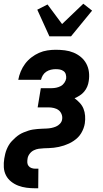

<svg xmlns="http://www.w3.org/2000/svg" viewBox="-30 -795 550 1030"><path d="M235 -600 170 -743 225 -771 303 -666 417 -775 464 -738 351 -600ZM159 215Q135 215 112 212Q89 209 68 201Q47 193 29.5 179Q12 165 2 145.5Q-8 126 -9.5 102.5Q-11 79 -7 55Q-5 43 -2 30.5Q1 18 6 6Q11 -6 17.5 -17Q24 -28 33.5 -38Q43 -48 53 -57Q63 -66 74 -73Q85 -80 97.5 -85Q110 -90 122 -94Q134 -98 146.5 -100Q159 -102 171.5 -103Q184 -104 196 -104.5Q208 -105 220.5 -105.5Q233 -106 245.5 -108.5Q258 -111 270 -116Q282 -121 291.5 -131Q301 -141 303 -153Q306 -168 300.5 -182Q295 -196 284.5 -204Q274 -212 259.5 -215.5Q245 -219 230 -219H172L189 -322H247Q259 -322 271.5 -324.5Q284 -327 295.5 -333Q307 -339 315 -350.5Q323 -362 325 -374Q326 -385 323 -396Q320 -407 311 -413.5Q302 -420 291.5 -422Q281 -424 269 -424Q256 -424 243 -421Q230 -418 218.5 -410.5Q207 -403 200 -391.5Q193 -380 190 -367H68Q72 -389 81 -411Q90 -433 104.5 -452.5Q119 -472 138.5 -487Q158 -502 179.5 -511.5Q201 -521 224 -524.5Q247 -528 269 -528Q294 -528 318 -525Q342 -522 364 -513Q386 -504 404 -489Q422 -474 433 -453.5Q444 -433 447 -409Q450 -385 446 -360Q444 -345 438 -330.5Q432 -316 421.5 -303.5Q411 -291 397.5 -282.5Q384 -274 370 -268Q385 -257 398 -243Q411 -229 418 -211.5Q425 -194 426.5 -174Q428 -154 425 -133Q423 -120 418 -106.5Q413 -93 405.5 -80.5Q398 -68 388 -58Q378 -48 365.5 -39.5Q353 -31 340 -25Q327 -19 313.5 -14.5Q300 -10 286 -7Q272 -4 259 -2.5Q246 -1 232.5 -0.5Q219 0 205.5 0.5Q192 1 178 3Q164 5 151 11.5Q138 18 129 30Q120 42 118 55Q116 66 116.5 76.5Q117 87 123 95Q129 103 139 106.5Q149 110 160 110H176L175 215Z"/></svg>

Font: Iosevka SS18 Extrabold
Style: Italic
Weight: 800
Italic angle: -9°
Monospace: yes
Designer: Belleve Invis
Foundry: Belleve Invis
Version: Version 25.1.1; ttfautohint (v1.8.4)